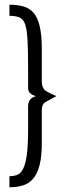

<svg xmlns="http://www.w3.org/2000/svg" viewBox="-20 -755 274 813"><path d="M20 38V-9Q38 -9 52.5 -14.5Q67 -20 77.5 -39.5Q88 -59 93.5 -99Q99 -139 99 -207V-304Q99 -320 106 -331Q113 -342 132 -348Q114 -353 106.5 -361.5Q99 -370 99 -383V-469Q99 -543 96.5 -586.5Q94 -630 86.5 -652Q79 -674 63 -681Q47 -688 20 -688V-735Q53 -735 78.5 -728Q104 -721 121.5 -701.5Q139 -682 148 -644.5Q157 -607 157 -546V-408Q158 -380 175 -369.5Q192 -359 219 -348Q192 -334 174.5 -324Q157 -314 157 -290V-149Q157 -92 147.5 -55.5Q138 -19 120.5 1.5Q103 22 77.5 30Q52 38 20 38Z"/></svg>

Font: Stick No Bills ExtraLight Light
Style: Regular
Weight: 300
Version: Version 2.000